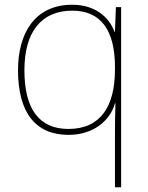

<svg xmlns="http://www.w3.org/2000/svg" viewBox="-20 -558 623 810"><path d="M465 -3V232H491V-528H469L465 -424H463C440 -487 380 -538 285 -538C124 -538 56 -414 56 -262C56 -84 129 11 269 11C370 11 443 -45 465 -122H467C466 -89 465 -35 465 -3ZM269 -14C145 -14 83 -98 83 -262C83 -422 153 -513 285 -513C406 -513 465 -430 465 -275V-265C465 -109 404 -14 269 -14Z"/></svg>

Font: Noto Sans Lao UI Thin
Style: Regular
Weight: 100
Designer: Monotype Design Team
Foundry: Monotype Imaging Inc.
Version: Version 2.000